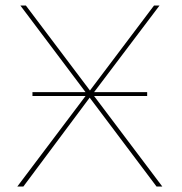

<svg xmlns="http://www.w3.org/2000/svg" viewBox="-20 -678 663 698"><path d="M549 0 306 -323 65 0H43L291 -329H98V-343H291L54 -658H74L307 -349L540 -658H560L322 -343H515V-329H322L570 0Z"/></svg>

Font: Ysabeau SC Thin
Style: Regular
Weight: 200
Designer: Christian Thalmann (Catharsis Fonts)
Version: Version 0.003